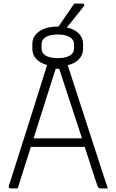

<svg xmlns="http://www.w3.org/2000/svg" viewBox="-20 -1043 640 1063"><path d="M78 0H40Q31 0 29.5 -4.5Q28 -9 29 -14Q83 -181 135.5 -348.5Q188 -516 241 -683Q203 -693 181 -716Q159 -739 159 -773V-799Q159 -843 197.5 -869.5Q236 -896 300 -896H304Q325 -927 345.5 -957Q366 -987 391 -1023H437Q443 -1023 446 -1018Q449 -1013 444 -1008Q424 -983 410 -965.5Q396 -948 382.5 -931Q369 -914 350 -891Q392 -882 416 -858Q440 -834 440 -799V-773Q440 -739 417 -715Q394 -691 355 -682Q405 -526 456 -370.5Q507 -215 557 -60Q562 -45 567 -30Q572 -15 577 0H537Q528 0 525 -4Q522 -8 518 -18Q505 -57 487 -112Q469 -167 449 -230H151Q132 -171 113.5 -112.5Q95 -54 78 0ZM300 -852Q258 -852 234 -838Q210 -824 210 -798V-774Q210 -750 233 -735Q258 -721 300 -721Q342 -721 366 -735Q390 -749 390 -774V-798Q390 -821 369 -836Q345 -852 300 -852ZM288 -662Q265 -590 233 -488.5Q201 -387 166 -277H434Q411 -347 388 -417.5Q365 -488 344 -551.5Q323 -615 308 -662Z"/></svg>

Font: Recursive Mn Lnr St Lt
Style: Regular
Weight: 300
Monospace: yes
Version: Version 1.079;hotconv 1.0.112;makeotfexe 2.5.65598; ttfautoh